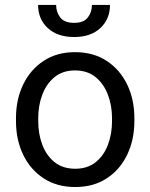

<svg xmlns="http://www.w3.org/2000/svg" viewBox="-20 -750 610 780"><path d="M44.9 -258.3V-269.5Q44.9 -346.2 74.2 -406.7Q103.5 -467.3 157.2 -502.7Q210.9 -538.1 284.7 -538.1Q359.4 -538.1 413.3 -502.7Q467.3 -467.3 496.6 -406.7Q525.9 -346.2 525.9 -269.5V-258.3Q525.9 -182.1 496.6 -121.3Q467.3 -60.5 413.6 -25.4Q359.9 9.8 285.6 9.8Q211.4 9.8 157.5 -25.4Q103.5 -60.5 74.2 -121.3Q44.9 -182.1 44.9 -258.3ZM135.3 -269.5V-258.3Q135.3 -206.1 151.9 -161.9Q168.5 -117.7 201.9 -91.1Q235.4 -64.5 285.6 -64.5Q335.4 -64.5 368.7 -91.1Q401.9 -117.7 418.5 -161.9Q435.1 -206.1 435.1 -258.3V-269.5Q435.1 -321.3 418.2 -365.5Q401.4 -409.7 368.2 -436.8Q335 -463.9 284.7 -463.9Q234.9 -463.9 201.7 -436.8Q168.5 -409.7 151.9 -365.5Q135.3 -321.3 135.3 -269.5ZM353.5 -730H426.8Q426.8 -672.4 387.7 -636Q348.6 -599.6 281.2 -599.6Q213.4 -599.6 174.1 -636Q134.8 -672.4 134.8 -730H208Q208 -701.2 224.6 -679.2Q241.2 -657.2 281.2 -657.2Q320.3 -657.2 336.9 -679.2Q353.5 -701.2 353.5 -730Z"/></svg>

Font: Vazirmatn UI FD
Style: Regular
Weight: 400
Designer: Saber Rastikerdar
Foundry: Saber Rastikerdar
Version: Version 33.003